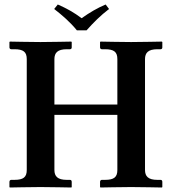

<svg xmlns="http://www.w3.org/2000/svg" viewBox="-20 -832 763 854"><path d="M502 -569V-367H222V-569C222 -597 236 -613 277 -613H291C296 -613 299 -616 299 -621V-645L297 -647C297 -647 196 -645 160 -645C121 -645 24 -647 24 -647L22 -645V-621C22 -616 26 -613 30 -613H44C84 -613 99 -601 99 -569V-76C99 -44 84 -32 44 -32H30C26 -32 22 -29 22 -23V0L24 2C24 2 121 0 160 0C196 0 297 2 297 2L299 0V-23C299 -29 296 -32 291 -32H277C236 -32 222 -48 222 -76V-321H502V-76C502 -44 487 -32 447 -32H433C429 -32 425 -29 425 -23V0L427 2C427 2 524 0 563 0C599 0 700 2 700 2L702 0V-23C702 -29 699 -32 694 -32H680C639 -32 625 -48 625 -76V-569C625 -597 639 -613 680 -613H694C699 -613 702 -616 702 -621V-645L700 -647C700 -647 599 -645 563 -645C524 -645 427 -647 427 -647L425 -645V-621C425 -616 429 -613 433 -613H447C487 -613 502 -601 502 -569ZM322 -697H365C395 -731 427 -763 465 -792L450 -812C412 -796 380 -777 343 -751C310 -776 276 -795 237 -812L221 -792C257 -764 292 -734 322 -697Z"/></svg>

Font: Libertinus Serif Semibold
Style: Regular
Weight: 600
Designer: Philipp H. Poll, Khaled Hosny
Foundry: Caleb Maclennan
Version: Version 7.050;RELEASE